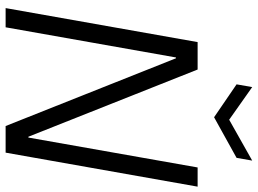

<svg xmlns="http://www.w3.org/2000/svg" viewBox="-140 -800 939 700"><g transform="rotate(90 330.0 -449.5)"><path d="M9 0 133 -700H233L478 -83H481L590 -700H660L536 0H439L192 -621H189L79 0ZM565 -899 555 -842 407 -760 287 -842 297 -899 416 -815Z"/></g></svg>

Font: DM Sans 36pt Light
Style: Italic
Weight: 300
Italic angle: -10°
Designer: Colophon Foundry, Jonny Pinhorn
Foundry: Colophon Foundry
Version: Version 4.004;gftools[0.9.30]